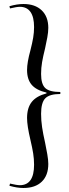

<svg xmlns="http://www.w3.org/2000/svg" viewBox="-20 -764 345 958"><path d="M115 -175Q115 -137 132 -65Q141 -27 145.5 1Q150 29 150 58Q150 160 79 160Q64 160 30 152L27 163Q65 174 97 174Q156 174 188.5 142.5Q221 111 221 54Q221 34 216 5.5Q211 -23 205 -52Q195 -96 190 -129.5Q185 -163 185 -196Q185 -252 206 -273.5Q227 -295 281 -295V-305Q227 -305 206 -324.5Q185 -344 185 -395Q185 -425 190 -454Q195 -483 205 -523Q211 -550 216 -577Q221 -604 221 -625Q221 -681 188 -712.5Q155 -744 97 -744Q65 -744 27 -733L30 -722Q64 -730 79 -730Q114 -730 132 -704.5Q150 -679 150 -629Q150 -602 145.5 -575.5Q141 -549 132 -514Q115 -452 115 -415Q115 -368 138 -341Q161 -314 212 -302V-298Q162 -285 138.5 -255.5Q115 -226 115 -175Z"/></svg>

Font: Libre Caslon Display
Style: Regular
Weight: 400
Designer: Pablo Impallari, Rodrigo Fuenzalida
Foundry: Pablo Impallari, Rodrigo Fuenzalida
Version: Version 1.100; ttfautohint (v1.6) -l 8 -r 50 -G 200 -x 14 -D